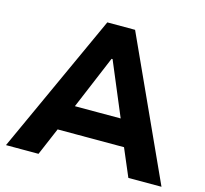

<svg xmlns="http://www.w3.org/2000/svg" viewBox="-102 -820 997 935"><g transform="rotate(15 396.5 -352.5)"><path d="M5 0 327 -705H467L789 0H622L539 -195L604 -139H187L252 -195L169 0ZM393 -539 265 -234 239 -270H552L526 -234L398 -539Z"/></g></svg>

Font: Nunito Sans 8pt ExtraBold
Style: Regular
Weight: 800
Version: Version 3.101;gftools[0.9.27]